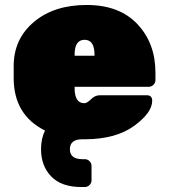

<svg xmlns="http://www.w3.org/2000/svg" viewBox="-20 -550 680 772"><path d="M321 90Q332 90 340 98Q348 106 348 117V175Q348 186 340 194Q332 202 321 202H307Q227 202 186 159.5Q145 117 145 50Q145 7 161 -25Q35 -88 35 -236V-284Q35 -393 116 -461.5Q197 -530 328.5 -530Q460 -530 532.5 -453Q605 -376 605 -258V-228Q605 -217 597 -209Q589 -201 578 -201H280V-196Q280 -135 319 -135Q330 -135 346 -151Q362 -167 381 -167H570Q592 -167 592 -145Q592 -97 519.5 -44Q447 9 324 10H311Q261 10 261 50Q261 90 311 90ZM280 -330V-326H360V-330Q360 -390 320 -390Q280 -390 280 -330Z"/></svg>

Font: Rubik One
Style: Regular
Weight: 400
Designer: Hubert and Fischer with Elvire Volk Leonovitch
Foundry: Hubert and Fischer with Elvire Volk Leonovitch
Version: Version 1.001